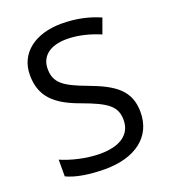

<svg xmlns="http://www.w3.org/2000/svg" viewBox="-135 -821 818 929"><g transform="rotate(-20 274.5 -357.0)"><path d="M502 -191C502 -303 433 -350 307 -397C191 -440 151 -469 151 -541C151 -603 197 -645 286 -645C348 -645 407 -628 457 -607L485 -684C431 -708 366 -724 288 -724C153 -724 60 -655 60 -542C60 -431 122 -374 244 -330C373 -283 412 -253 412 -183C412 -112 357 -68 251 -68C175 -68 99 -89 51 -110V-24C96 -2 167 10 247 10C403 10 502 -64 502 -191Z"/></g></svg>

Font: Noto Sans Mahajani
Style: Regular
Weight: 400
Designer: Monotype Design Team
Foundry: Monotype Imaging Inc.
Version: Version 2.003